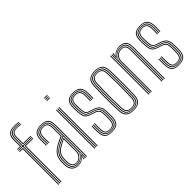

<svg xmlns="http://www.w3.org/2000/svg" viewBox="-8 -1458 2116 2116"><g transform="rotate(-45 1050.0 -400.0)"><path d="M84.8 0 84 -574.2H19.8V-583H84L83.8 -695.5Q83.5 -744 105.1 -767Q126.8 -790 181 -790Q198.5 -790 213.6 -788.5Q228.8 -787 246.2 -784.2V-776.2Q228.2 -779.2 213.4 -780.6Q198.5 -782 181 -782Q132 -782 112.8 -760.8Q93.5 -739.5 93.5 -695.5L93.8 -583H231.2V-574.2H93.8L94.5 0ZM65.2 0V-557.2H19.8V-565.8H75V0ZM104.2 0V-565.8H231.2V-557.2H114.2V0ZM19.8 -591.5V-600H65.2L64.2 -695.5Q63.8 -750.8 88.9 -778.1Q114 -805.5 181 -805.5Q199.8 -805.5 215.1 -804.1Q230.5 -802.8 246.2 -799.5V-791.8Q229.5 -794.8 214.1 -796.1Q198.8 -797.5 181 -797.5Q121.2 -797.5 97.5 -772.8Q73.8 -748 74 -695.5L75 -591.5ZM104.2 -591.5 103.2 -695.5Q103 -735.2 120 -754.8Q137 -774.2 181 -774.2Q195.5 -774.2 210.8 -773.2Q226 -772.2 246.2 -768.8V-760.8Q225.8 -764 210.2 -765.1Q194.8 -766.2 181 -766.2Q140.8 -766.2 126.9 -747.9Q113 -729.5 113.2 -695.5L114 -600H231.2V-591.5Z M500.5 0V-484.8Q500.5 -543.2 477.6 -570.9Q454.8 -598.5 397.5 -598.5Q342.8 -598.5 314.5 -576.2Q286.2 -554 284 -497Q283 -474.2 283.2 -450Q283.5 -425.8 284.8 -401.2H275.2Q273.8 -427 273.5 -451Q273.2 -475 274.2 -497.2Q276.5 -557 306.2 -581.6Q336 -606.2 397.5 -606.2Q439.8 -606.2 464.4 -593.1Q489 -580 499.6 -553Q510.2 -526 510.2 -484.8V0ZM373.5 -18Q408.2 -18 432.1 -33.9Q456 -49.8 468.6 -74.4Q481.2 -99 481.2 -124.5V-340.5Q451.2 -328.2 424.1 -315.1Q397 -302 377.8 -290.8Q335.2 -265.5 315.8 -234.4Q296.2 -203.2 294.5 -151.8Q294 -136.5 294.2 -125.9Q294.5 -115.2 295.5 -100.5Q298.5 -60.8 319 -39.4Q339.5 -18 373.5 -18ZM374.2 -25.8Q343.5 -25.8 325.8 -45.8Q308 -65.8 305.2 -101.8Q304 -117 304 -127.2Q304 -137.5 304.2 -151Q305.8 -200.8 324.1 -230Q342.5 -259.2 382.5 -283Q403.2 -295.2 425.6 -306.9Q448 -318.5 471 -328V-124.2Q471 -100.8 460.1 -78Q449.2 -55.2 427.8 -40.5Q406.2 -25.8 374.2 -25.8ZM374.5 -33.8Q401.2 -33.8 420.6 -46.6Q440 -59.5 450.6 -80.1Q461.2 -100.8 461.2 -124V-315Q441.5 -306 423.9 -296.2Q406.2 -286.5 387 -275.2Q348.2 -252 331.8 -224.2Q315.2 -196.5 314 -150.5Q313.8 -138.8 313.8 -128Q313.8 -117.2 315 -102Q317.2 -69.8 332.8 -51.8Q348.2 -33.8 374.5 -33.8ZM371.2 5.5Q325 5.5 297.5 -21.5Q270 -48.5 266 -99.2Q265 -113.8 264.9 -125.9Q264.8 -138 265.2 -153.2Q266.8 -205.2 287.9 -243.6Q309 -282 364 -314Q377.5 -321.8 392.5 -329.6Q407.5 -337.5 424.6 -345.5Q441.8 -353.5 461.5 -361.8V-484.8Q461.5 -526.2 447.1 -546.8Q432.8 -567.2 397.5 -567.2Q360 -567.2 342.2 -550Q324.5 -532.8 323 -494.8Q322.2 -475.2 322.5 -451.1Q322.8 -427 324 -401.2H314.2Q312.8 -428 312.6 -452.2Q312.5 -476.5 313.2 -495Q315 -537.8 335.1 -556.4Q355.2 -575 397.5 -575Q438.5 -575 454.9 -552.4Q471.2 -529.8 471.2 -484.8V-355.2Q441.8 -343 414.4 -330Q387 -317 368.5 -306.2Q321 -278.8 298.8 -243.4Q276.5 -208 275 -153Q274.8 -138 274.8 -126.2Q274.8 -114.5 275.8 -99.8Q279.5 -53 304.5 -27.8Q329.5 -2.5 372 -2.5Q414.5 -2.5 438.5 -21Q462.5 -39.5 476.2 -69.2H478.8L471.2 -20.8V0H461.5V-13L470 -44.8H467.8Q450.8 -18 427.4 -6.2Q404 5.5 371.2 5.5ZM480.8 0V-33L484.5 -95.8H482.2Q471.5 -58 444.5 -34Q417.5 -10 372.8 -10Q334 -10 311.4 -33.9Q288.8 -57.8 285.8 -100.2Q284.8 -115.5 284.6 -126.6Q284.5 -137.8 284.8 -152.2Q286.2 -205.8 306.8 -238.9Q327.2 -272 373.5 -298.8Q386.5 -306.2 403.2 -314.6Q420 -323 439.8 -332Q459.5 -341 481.2 -350V-484.8Q481.2 -534 462.8 -558.4Q444.2 -582.8 397.5 -582.8Q349.8 -582.8 327.6 -562.4Q305.5 -542 303.5 -495.2Q302.8 -478 302.9 -453.1Q303 -428.2 304.5 -401.2H294.8Q293.2 -427.5 293.1 -452.4Q293 -477.2 293.8 -495.5Q295.8 -546.2 320 -568.5Q344.2 -590.8 397.5 -590.8Q449 -590.8 469.9 -564.9Q490.8 -539 490.8 -484.8V0Z M628.2 -780.5V-790H677V-780.5ZM628.2 -742.5V-752H677V-742.5ZM628.2 -761.5V-771H677V-761.5ZM667.2 0V-600H677V0ZM628.2 0V-600H638V0ZM647.8 0V-600H657.5V0Z M895.2 6.2Q835.5 6.2 808.8 -19.2Q782 -44.8 780.2 -103.8Q779.5 -127.2 779.1 -149.5Q778.8 -171.8 780.2 -199.5H790Q788.5 -171 788.9 -148.8Q789.2 -126.5 789.8 -104Q791.5 -49 815.9 -25.2Q840.2 -1.5 895.2 -1.5Q951.8 -1.5 977.8 -24.9Q1003.8 -48.2 1006.2 -102.8Q1007.2 -119.5 1007.4 -131Q1007.5 -142.5 1007.4 -154.2Q1007.2 -166 1007.2 -183.8Q1007.2 -242.5 987 -269.9Q966.8 -297.2 922 -311.2L882.2 -323.8Q859.5 -331 846 -339.8Q832.5 -348.5 826.2 -368.8Q820 -389 818.5 -430.5Q817.8 -452 817.2 -464.5Q816.8 -477 817.5 -495Q819.2 -536.8 837.2 -555.9Q855.2 -575 896.8 -575Q935.8 -575 954.1 -556.2Q972.5 -537.5 975.2 -493.8Q975.8 -483.2 975.6 -454.8Q975.5 -426.2 973.5 -402H964Q965.8 -426.2 966 -454.5Q966.2 -482.8 965.5 -493.8Q963 -532.5 947 -549.9Q931 -567.2 896.8 -567.2Q861.5 -567.2 845 -550.4Q828.5 -533.5 827.2 -495Q826.5 -477 827 -464.1Q827.5 -451.2 828.2 -430.5Q829.8 -391.2 835.1 -372.6Q840.5 -354 852.5 -346.2Q864.5 -338.5 885 -332L924.8 -319.5Q954 -310.2 974.5 -295.4Q995 -280.5 1005.9 -254.2Q1016.8 -228 1016.8 -183.8Q1016.8 -166 1016.9 -154.1Q1017 -142.2 1016.9 -130.8Q1016.8 -119.2 1016 -102.5Q1013 -45.2 985.6 -19.5Q958.2 6.2 895.2 6.2ZM895.2 -9.2Q845.8 -9.2 823.4 -31.2Q801 -53.2 799.5 -104.2Q798.8 -128 798.4 -150Q798 -172 799.5 -199.5H809Q808 -172.8 808.1 -151.1Q808.2 -129.5 809 -104.5Q810.5 -57.5 830.6 -37.4Q850.8 -17.2 895.2 -17.2Q941.8 -17.2 963.2 -37.1Q984.8 -57 987 -103.2Q988.2 -127.2 988 -144.2Q987.8 -161.2 987.8 -183.8Q987.8 -239.8 969.8 -261.9Q951.8 -284 917 -295L876.5 -307.5Q850.2 -315.8 833.9 -326.1Q817.5 -336.5 809.2 -359.8Q801 -383 799.2 -430Q798.5 -449.5 798 -464.8Q797.5 -480 798.2 -495.5Q799.8 -546.8 823 -568.8Q846.2 -590.8 896.8 -590.8Q946.8 -590.8 969 -567.9Q991.2 -545 994.2 -494.5Q995.2 -482 994.9 -453.2Q994.5 -424.5 992.5 -402H983Q985 -424.5 985.2 -454.2Q985.5 -484 984.8 -494Q981.8 -543 960.6 -562.9Q939.5 -582.8 896.8 -582.8Q850.8 -582.8 830.2 -562.2Q809.8 -541.8 808 -495.8Q807.2 -477 807.8 -464.4Q808.2 -451.8 809 -430Q810.5 -385.8 817.6 -364.1Q824.8 -342.5 839.8 -333Q854.8 -323.5 879.5 -315.5L919.5 -303Q958 -290.8 977.8 -266.8Q997.5 -242.8 997.5 -183.8Q997.5 -158.2 997.8 -143.1Q998 -128 996.8 -103.2Q994.2 -53.2 970.9 -31.2Q947.5 -9.2 895.2 -9.2ZM895.2 -25Q856 -25 838 -43.4Q820 -61.8 818.8 -105Q818 -127.2 817.6 -149.1Q817.2 -171 818.8 -199.5H828.2Q827 -169.8 827.4 -149Q827.8 -128.2 828.2 -105Q829.5 -67 844.8 -49.9Q860 -32.8 895.2 -32.8Q931.5 -32.8 948.6 -49.2Q965.8 -65.8 967.8 -103.8Q969 -129.5 968.8 -144.9Q968.5 -160.2 968.5 -183.8Q968.5 -232.2 954.5 -250.8Q940.5 -269.2 911.8 -278.2L871 -291Q838.5 -301 819.1 -314.6Q799.8 -328.2 790.8 -354.6Q781.8 -381 780 -429.5Q779 -450.8 778.6 -465.5Q778.2 -480.2 779 -496.5Q780.8 -556 808.6 -581.1Q836.5 -606.2 896.8 -606.2Q955.5 -606.2 982.6 -580.4Q1009.8 -554.5 1013.5 -494.8Q1014.2 -483.5 1014 -454.1Q1013.8 -424.8 1011.8 -402H1002Q1004.2 -425.5 1004.5 -454.5Q1004.8 -483.5 1004 -494.8Q1000.5 -549.8 975.8 -574.1Q951 -598.5 896.8 -598.5Q840.8 -598.5 815.5 -574.5Q790.2 -550.5 788.5 -495.8Q788 -479.2 788.4 -465.5Q788.8 -451.8 789.5 -429.8Q791.5 -381.2 800.4 -356.4Q809.2 -331.5 827.2 -319.9Q845.2 -308.2 873.8 -299.2L914.2 -286.5Q947.2 -276.5 962.8 -255.8Q978.2 -235 978.2 -183.8Q978.2 -166 978.4 -154.9Q978.5 -143.8 978.4 -132.8Q978.2 -121.8 977.2 -103.8Q975.2 -62.2 956.5 -43.6Q937.8 -25 895.2 -25Z M1234 6.2Q1170.2 6.2 1141.4 -20.4Q1112.5 -47 1109.8 -108.2Q1107.2 -172.5 1106.2 -233.2Q1105.2 -294 1106.1 -357Q1107 -420 1109.8 -490.8Q1112.5 -553.8 1142 -580Q1171.5 -606.2 1234 -606.2Q1296.2 -606.2 1325.9 -580.1Q1355.5 -554 1358 -490.8Q1362 -386.8 1361.9 -294.1Q1361.8 -201.5 1358 -108.2Q1355.5 -45.8 1326 -19.8Q1296.5 6.2 1234 6.2ZM1234 -1.5Q1292 -1.5 1319 -26.1Q1346 -50.8 1348.2 -108.8Q1352 -200 1352.1 -292.1Q1352.2 -384.2 1348.2 -490.5Q1346 -549 1319 -573.8Q1292 -598.5 1234 -598.5Q1175.5 -598.5 1148.8 -573.6Q1122 -548.8 1119.8 -490.5Q1117 -419.8 1116 -356.9Q1115 -294 1116 -233.5Q1117 -173 1119.8 -108.8Q1122 -51.2 1148.8 -26.4Q1175.5 -1.5 1234 -1.5ZM1234 -9.2Q1179.8 -9.2 1155.8 -32.8Q1131.8 -56.2 1129.5 -109Q1126.8 -174 1125.8 -234.1Q1124.8 -294.2 1125.8 -356.6Q1126.8 -419 1129.5 -490Q1131.8 -544 1156.1 -567.4Q1180.5 -590.8 1234 -590.8Q1285.5 -590.8 1311 -568.4Q1336.5 -546 1338.5 -490Q1341.2 -419.5 1342 -355.1Q1342.8 -290.8 1341.9 -229.9Q1341 -169 1338.5 -109.2Q1336.5 -55 1311.6 -32.1Q1286.8 -9.2 1234 -9.2ZM1234 -17.2Q1282.8 -17.2 1304.8 -38.8Q1326.8 -60.2 1328.8 -109.8Q1332.5 -204.2 1332.6 -293.8Q1332.8 -383.2 1328.8 -489.5Q1326.8 -541 1303.9 -561.9Q1281 -582.8 1234 -582.8Q1185.2 -582.8 1163.4 -561.1Q1141.5 -539.5 1139.2 -489.5Q1136.5 -420 1135.5 -358.1Q1134.5 -296.2 1135.5 -235.6Q1136.5 -175 1139.2 -109.5Q1141.5 -59.8 1163.6 -38.5Q1185.8 -17.2 1234 -17.2ZM1234 -25Q1190.5 -25 1170.6 -44.8Q1150.8 -64.5 1149 -109.8Q1146.5 -171 1145.4 -230.1Q1144.2 -289.2 1145.1 -352.6Q1146 -416 1149 -489.5Q1150.8 -535.8 1170.9 -555.4Q1191 -575 1234 -575Q1277.5 -575 1297.2 -555.1Q1317 -535.2 1319 -489Q1323 -382 1322.9 -292.8Q1322.8 -203.5 1319 -110Q1317 -64.2 1297.1 -44.6Q1277.2 -25 1234 -25ZM1234 -32.8Q1272.2 -32.8 1289.9 -50.8Q1307.5 -68.8 1309 -110.2Q1312.8 -202.5 1313 -290.9Q1313.2 -379.2 1309 -488.8Q1307.5 -531.8 1289.5 -549.5Q1271.5 -567.2 1234 -567.2Q1195.5 -567.2 1178.1 -549Q1160.8 -530.8 1158.8 -489.2Q1156 -415.2 1155.1 -352.2Q1154.2 -289.2 1155.2 -230.5Q1156.2 -171.8 1158.8 -110Q1160.8 -69.5 1177.8 -51.1Q1194.8 -32.8 1234 -32.8Z M1714 0V-490Q1714 -514.2 1709.6 -534Q1705.2 -553.8 1694.6 -568.2Q1684 -582.8 1665.1 -590.5Q1646.2 -598.2 1617 -598.2Q1576.2 -598.2 1548 -580.1Q1519.8 -562 1505.5 -531.8H1503L1509.8 -600H1519.5V-593L1512.8 -556H1515Q1533.5 -582.8 1559.9 -594.6Q1586.2 -606.5 1618.8 -606.5Q1643.8 -606.5 1661.9 -600.9Q1680 -595.2 1691.9 -585.1Q1703.8 -575 1710.8 -560.6Q1717.8 -546.2 1720.6 -528.6Q1723.5 -511 1723.5 -490.5V0ZM1471 0V-600H1480.8V0ZM1510 0V-476.5Q1510 -500.5 1522.1 -522.8Q1534.2 -545 1557 -559.6Q1579.8 -574.2 1611.8 -574.2Q1633.2 -574.2 1647.5 -568.1Q1661.8 -562 1669.9 -550.8Q1678 -539.5 1681.2 -523.9Q1684.5 -508.2 1684.5 -489V0H1674.8V-489Q1674.8 -512.8 1669.4 -530Q1664 -547.2 1650.1 -556.6Q1636.2 -566 1610.8 -566Q1584.2 -566 1563.8 -553.5Q1543.2 -541 1531.6 -520.6Q1520 -500.2 1520 -476.8L1519.8 0ZM1490.5 0V-600H1500.2L1498 -505.2H1500.2Q1510.8 -543.5 1540.2 -567Q1569.8 -590.5 1614.8 -590.2Q1666.8 -590.2 1685.4 -563.9Q1704 -537.5 1704 -489.8V0H1694.2V-489.5Q1694.2 -534.2 1677 -558.2Q1659.8 -582.2 1613.2 -582.2Q1577.8 -582.2 1552.6 -566.8Q1527.5 -551.2 1514.1 -526.9Q1500.8 -502.5 1500.8 -476.5V0Z M1938.5 6.2Q1878.8 6.2 1852 -19.2Q1825.2 -44.8 1823.5 -103.8Q1822.8 -127.2 1822.4 -149.5Q1822 -171.8 1823.5 -199.5H1833.2Q1831.8 -171 1832.1 -148.8Q1832.5 -126.5 1833 -104Q1834.8 -49 1859.1 -25.2Q1883.5 -1.5 1938.5 -1.5Q1995 -1.5 2021 -24.9Q2047 -48.2 2049.5 -102.8Q2050.5 -119.5 2050.6 -131Q2050.8 -142.5 2050.6 -154.2Q2050.5 -166 2050.5 -183.8Q2050.5 -242.5 2030.2 -269.9Q2010 -297.2 1965.2 -311.2L1925.5 -323.8Q1902.8 -331 1889.2 -339.8Q1875.8 -348.5 1869.5 -368.8Q1863.2 -389 1861.8 -430.5Q1861 -452 1860.5 -464.5Q1860 -477 1860.8 -495Q1862.5 -536.8 1880.5 -555.9Q1898.5 -575 1940 -575Q1979 -575 1997.4 -556.2Q2015.8 -537.5 2018.5 -493.8Q2019 -483.2 2018.9 -454.8Q2018.8 -426.2 2016.8 -402H2007.2Q2009 -426.2 2009.2 -454.5Q2009.5 -482.8 2008.8 -493.8Q2006.2 -532.5 1990.2 -549.9Q1974.2 -567.2 1940 -567.2Q1904.8 -567.2 1888.2 -550.4Q1871.8 -533.5 1870.5 -495Q1869.8 -477 1870.2 -464.1Q1870.8 -451.2 1871.5 -430.5Q1873 -391.2 1878.4 -372.6Q1883.8 -354 1895.8 -346.2Q1907.8 -338.5 1928.2 -332L1968 -319.5Q1997.2 -310.2 2017.8 -295.4Q2038.2 -280.5 2049.1 -254.2Q2060 -228 2060 -183.8Q2060 -166 2060.1 -154.1Q2060.2 -142.2 2060.1 -130.8Q2060 -119.2 2059.2 -102.5Q2056.2 -45.2 2028.9 -19.5Q2001.5 6.2 1938.5 6.2ZM1938.5 -9.2Q1889 -9.2 1866.6 -31.2Q1844.2 -53.2 1842.8 -104.2Q1842 -128 1841.6 -150Q1841.2 -172 1842.8 -199.5H1852.2Q1851.2 -172.8 1851.4 -151.1Q1851.5 -129.5 1852.2 -104.5Q1853.8 -57.5 1873.9 -37.4Q1894 -17.2 1938.5 -17.2Q1985 -17.2 2006.5 -37.1Q2028 -57 2030.2 -103.2Q2031.5 -127.2 2031.2 -144.2Q2031 -161.2 2031 -183.8Q2031 -239.8 2013 -261.9Q1995 -284 1960.2 -295L1919.8 -307.5Q1893.5 -315.8 1877.1 -326.1Q1860.8 -336.5 1852.5 -359.8Q1844.2 -383 1842.5 -430Q1841.8 -449.5 1841.2 -464.8Q1840.8 -480 1841.5 -495.5Q1843 -546.8 1866.2 -568.8Q1889.5 -590.8 1940 -590.8Q1990 -590.8 2012.2 -567.9Q2034.5 -545 2037.5 -494.5Q2038.5 -482 2038.1 -453.2Q2037.8 -424.5 2035.8 -402H2026.2Q2028.2 -424.5 2028.5 -454.2Q2028.8 -484 2028 -494Q2025 -543 2003.9 -562.9Q1982.8 -582.8 1940 -582.8Q1894 -582.8 1873.5 -562.2Q1853 -541.8 1851.2 -495.8Q1850.5 -477 1851 -464.4Q1851.5 -451.8 1852.2 -430Q1853.8 -385.8 1860.9 -364.1Q1868 -342.5 1883 -333Q1898 -323.5 1922.8 -315.5L1962.8 -303Q2001.2 -290.8 2021 -266.8Q2040.8 -242.8 2040.8 -183.8Q2040.8 -158.2 2041 -143.1Q2041.2 -128 2040 -103.2Q2037.5 -53.2 2014.1 -31.2Q1990.8 -9.2 1938.5 -9.2ZM1938.5 -25Q1899.2 -25 1881.2 -43.4Q1863.2 -61.8 1862 -105Q1861.2 -127.2 1860.9 -149.1Q1860.5 -171 1862 -199.5H1871.5Q1870.2 -169.8 1870.6 -149Q1871 -128.2 1871.5 -105Q1872.8 -67 1888 -49.9Q1903.2 -32.8 1938.5 -32.8Q1974.8 -32.8 1991.9 -49.2Q2009 -65.8 2011 -103.8Q2012.2 -129.5 2012 -144.9Q2011.8 -160.2 2011.8 -183.8Q2011.8 -232.2 1997.8 -250.8Q1983.8 -269.2 1955 -278.2L1914.2 -291Q1881.8 -301 1862.4 -314.6Q1843 -328.2 1834 -354.6Q1825 -381 1823.2 -429.5Q1822.2 -450.8 1821.9 -465.5Q1821.5 -480.2 1822.2 -496.5Q1824 -556 1851.9 -581.1Q1879.8 -606.2 1940 -606.2Q1998.8 -606.2 2025.9 -580.4Q2053 -554.5 2056.8 -494.8Q2057.5 -483.5 2057.2 -454.1Q2057 -424.8 2055 -402H2045.2Q2047.5 -425.5 2047.8 -454.5Q2048 -483.5 2047.2 -494.8Q2043.8 -549.8 2019 -574.1Q1994.2 -598.5 1940 -598.5Q1884 -598.5 1858.8 -574.5Q1833.5 -550.5 1831.8 -495.8Q1831.2 -479.2 1831.6 -465.5Q1832 -451.8 1832.8 -429.8Q1834.8 -381.2 1843.6 -356.4Q1852.5 -331.5 1870.5 -319.9Q1888.5 -308.2 1917 -299.2L1957.5 -286.5Q1990.5 -276.5 2006 -255.8Q2021.5 -235 2021.5 -183.8Q2021.5 -166 2021.6 -154.9Q2021.8 -143.8 2021.6 -132.8Q2021.5 -121.8 2020.5 -103.8Q2018.5 -62.2 1999.8 -43.6Q1981 -25 1938.5 -25Z"/></g></svg>

Font: Big Shoulders Inline Text ExtraLight
Style: Regular
Weight: 250
Version: Version 2.002